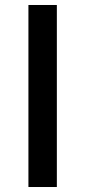

<svg xmlns="http://www.w3.org/2000/svg" viewBox="-20 -750 342 770"><path d="M94 0V-730H208V0Z"/></svg>

Font: M PLUS 2 Medium
Style: Regular
Weight: 500
Designer: Coji Morishita
Foundry: UNDERFOREST DESIGN
Version: Version 1.001